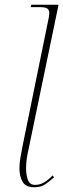

<svg xmlns="http://www.w3.org/2000/svg" viewBox="-20 -780 267 810"><path d="M125 10Q88 10 75 -13.5Q62 -37 62 -70Q62 -93 66.5 -117.5Q71 -142 75 -163L186 -707Q188 -719 188 -724Q188 -738 179.5 -744Q171 -750 147 -750H109L112 -760H227L101 -153Q96 -132 93 -111Q90 -90 90 -70Q90 -41 98 -20.5Q106 0 128 0Q149 0 167 -11Q185 -22 202 -40L208 -32Q188 -14 170 -2Q152 10 125 10Z"/></svg>

Font: Noto Serif Display SemiCondensed Thin
Style: Italic
Weight: 100
Width: 4
Italic angle: -12°
Designer: Monotype Design Team
Foundry: Monotype Imaging Inc.
Version: Version 2.009